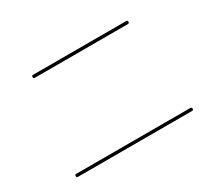

<svg xmlns="http://www.w3.org/2000/svg" viewBox="-120 -914 1241 1109"><g transform="rotate(-30 500.0 -360.0)"><path d="M190 -660Q180 -660 180 -670Q180 -680 190 -680H810Q820 -680 820 -670Q820 -660 810 -660ZM120 -40Q110 -40 110 -50Q110 -60 120 -60H880Q890 -60 890 -50Q890 -40 880 -40Z"/></g></svg>

Font: Rounded Mplus 1c Thin
Style: Regular
Weight: 250
Version: Version 1.059.20150529